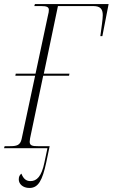

<svg xmlns="http://www.w3.org/2000/svg" viewBox="-40 -734 558 951"><path d="M-20 0H195L180 71C166 140 142 163 111 163C90 163 76 152 66 126C57 133 53 141 53 155C53 176 72 197 106 197C150 197 170 159 189 71L206 -10H148C122 -10 107 -12 107 -32C107 -36 108 -41 109 -49L174 -359H302L304 -369H177L247 -704H422C457 -704 469 -689 469 -659C469 -637 463 -602 457 -555H467L498 -714H133L130 -704H163C190 -704 202 -700 202 -685C202 -678 201 -670 197 -655L136 -369H38L36 -359H134L67 -45C60 -14 42 -10 9 -10H-17Z"/></svg>

Font: Noto Serif Display ExtraCondensed ExtraLight
Style: Italic
Weight: 200
Width: 2
Italic angle: -12°
Designer: Monotype Design Team
Foundry: Monotype Imaging Inc.
Version: Version 2.009